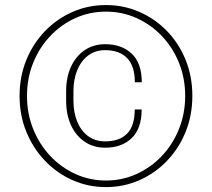

<svg xmlns="http://www.w3.org/2000/svg" viewBox="-20 -741 852 771"><path d="M521 -301.3H548.8Q548.8 -224.6 508.8 -186.3Q468.8 -147.9 402.3 -147.9Q355.5 -147.9 320.1 -171.9Q284.7 -195.8 265.1 -238.3Q245.6 -280.8 245.6 -336.9V-374.5Q245.6 -430.7 265.1 -473.1Q284.7 -515.6 320.1 -539.6Q355.5 -563.5 402.3 -563.5Q468.8 -563.5 509 -525.4Q549.3 -487.3 549.3 -410.6H521.5Q521.5 -475.6 490.5 -507.6Q459.5 -539.6 402.3 -539.6Q361.8 -539.6 333.3 -517.6Q304.7 -495.6 289.8 -458.3Q274.9 -420.9 274.9 -375V-336.9Q274.9 -290.5 289.8 -253.4Q304.7 -216.3 333.3 -194.8Q361.8 -173.3 402.3 -173.3Q459.5 -173.3 490.2 -204.3Q521 -235.4 521 -301.3ZM88.4 -356Q88.4 -284.7 113.3 -222.9Q138.2 -161.1 181.9 -114.7Q225.6 -68.4 283 -42.2Q340.3 -16.1 405.3 -16.1Q470.7 -16.1 528.3 -42.2Q585.9 -68.4 629.9 -114.7Q673.8 -161.1 698.7 -222.9Q723.6 -284.7 723.6 -356Q723.6 -427.2 698.7 -488.8Q673.8 -550.3 629.9 -596.4Q585.9 -642.6 528.3 -668.5Q470.7 -694.3 405.3 -694.3Q340.3 -694.3 283 -668.5Q225.6 -642.6 181.9 -596.4Q138.2 -550.3 113.3 -488.8Q88.4 -427.2 88.4 -356ZM58.6 -356Q58.6 -433.6 85.7 -500Q112.8 -566.4 160.6 -616Q208.5 -665.5 271.2 -693.1Q334 -720.7 405.3 -720.7Q477.1 -720.7 540 -693.1Q603 -665.5 650.9 -616Q698.7 -566.4 725.6 -500Q752.4 -433.6 752.4 -356Q752.4 -278.3 725.6 -211.9Q698.7 -145.5 650.9 -95.5Q603 -45.4 540 -17.6Q477.1 10.3 405.3 10.3Q334 10.3 271.2 -17.6Q208.5 -45.4 160.6 -95.5Q112.8 -145.5 85.7 -211.9Q58.6 -278.3 58.6 -356Z"/></svg>

Font: Roboto Condensed Thin
Style: Regular
Weight: 250
Width: 3
Designer: Christian Robertson
Foundry: Google
Version: Version 3.009; 2024